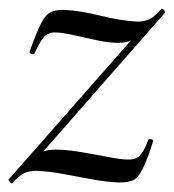

<svg xmlns="http://www.w3.org/2000/svg" viewBox="-27 -417 402 444"><path d="M1 7Q-1 8 -4.5 3.5Q-8 -1 -7 -2L308 -360L302 -349Q289 -331 278 -324.5Q267 -318 246 -318Q225 -318 196.5 -324Q168 -330 142 -336Q116 -342 100 -342Q83 -342 73.5 -330Q64 -318 53 -294Q52 -290 46 -292Q40 -294 42 -299Q58 -344 68.5 -364Q79 -384 91.5 -389.5Q104 -395 125 -394Q160 -392 206 -380.5Q252 -369 291 -367Q307 -367 319 -373Q331 -379 346 -396Q349 -398 352.5 -393.5Q356 -389 354 -387L40 -29L44 -41Q57 -59 69 -65Q81 -71 102 -71Q127 -71 159.5 -65.5Q192 -60 222.5 -54Q253 -48 271 -48Q288 -48 297.5 -58.5Q307 -69 316 -94Q317 -96 322.5 -95Q328 -94 327 -90Q313 -46 302.5 -25.5Q292 -5 280.5 0Q269 5 249 5Q221 4 187.5 -2Q154 -8 120 -14.5Q86 -21 56 -22Q40 -22 28 -16Q16 -10 1 7Z"/></svg>

Font: Cormorant
Style: Italic
Weight: 400
Italic angle: -10°
Designer: Christian Thalmann (Catharsis Fonts)
Foundry: Catharsis Fonts
Version: Version 4.000